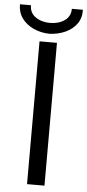

<svg xmlns="http://www.w3.org/2000/svg" viewBox="-75 -930 437 964"><g transform="rotate(5 143.5 -448.0)"><path d="M99.6 0V-719.7H187.5V0ZM143.6 -761.7Q100.6 -763.2 64.7 -779.8Q28.8 -796.4 7.1 -825.9Q-14.6 -855.5 -14.6 -896.5H41Q41 -857.9 71 -837.2Q101.1 -816.4 143.6 -816.4Q187 -816.4 217 -837.2Q247.1 -857.9 247.1 -896.5H302.7Q304.2 -855.5 283 -825.9Q261.7 -796.4 225.1 -779.8Q188.5 -763.2 143.6 -761.7Z"/></g></svg>

Font: Reddit Sans
Style: Regular
Weight: 400
Designer: Stephen Hutchings
Foundry: Reddit
Version: Version 1.014